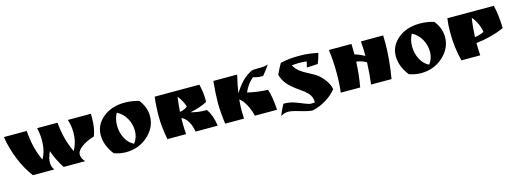

<svg xmlns="http://www.w3.org/2000/svg" viewBox="-8 -1288 5824 2166"><g transform="rotate(-15 2904.5 -205.5)"><path d="M785 -346Q785 -424 761 -500H1029Q1030 -485 1030 -456Q1030 -328 996 -244Q907 -218 848 -175Q789 -132 789 -86.5Q789 -41 830 0H578Q516 -92 473 -213Q440 -138 440 -86.5Q440 -35 469 0H218Q141 -102 87 -236Q33 -370 14 -500H280Q297 -285 368 -143Q419 -230 419 -354Q419 -421 402 -500H640Q656 -302 734 -143Q785 -237 785 -346Z M1163 -3Q1074 -117 1074 -237Q1074 -357 1174 -440Q1274 -523 1430 -523Q1513 -523 1595 -498Q1667 -407 1667 -303Q1667 -172 1560 -75Q1453 22 1301 22Q1236 22 1163 -3ZM1315 -436Q1280 -376 1280 -295Q1280 -214 1315.5 -145.5Q1351 -77 1413 -47Q1460 -107 1460 -186Q1460 -265 1421.5 -333Q1383 -401 1315 -436Z M2320 -326 2319 -292Q2239 -249 2119 -225Q2205 -202 2285 -202H2306Q2361 -121 2377 0H2118Q2108 -70 2077.5 -120.5Q2047 -171 2003 -189Q2002 -172 2002 -121Q2002 -70 2008 0H1790Q1761 -145 1761 -269.5Q1761 -394 1775 -500H2297Q2320 -399 2320 -326ZM2024 -433Q2012 -345 2006 -260Q2061 -268 2096 -299Q2077 -366 2024 -433Z M2974 -507H3007Q3071 -507 3102 -522Q3058 -457 3017 -409H3001Q2950 -409 2902 -425Q2834 -369 2793 -276Q2899 -249 3029 -244Q3059 -168 3070 0H2811Q2794 -74 2759.5 -136.5Q2725 -199 2688 -222Q2681 -140 2681 -90Q2681 -40 2684 0H2464Q2445 -147 2445 -248.5Q2445 -350 2460 -500H2738Q2708 -376 2697 -292Q2742 -366 2791.5 -416.5Q2841 -467 2909 -502Q2935 -507 2974 -507Z M3534 -440Q3494 -446 3448.5 -446Q3403 -446 3360 -440Q3387 -394 3424 -365Q3461 -336 3517.5 -307.5Q3574 -279 3609.5 -255Q3645 -231 3688 -176Q3731 -121 3742 -61Q3694 1 3615 48.5Q3536 96 3453 112Q3397 107 3311.5 80.5Q3226 54 3183 54Q3140 54 3097 81Q3115 30 3156 -47H3164Q3228 -47 3284.5 -27Q3341 -7 3387.5 13Q3434 33 3462.5 33Q3491 33 3504 29Q3504 -37 3463 -80Q3441 -103 3425.5 -115.5Q3410 -128 3378 -150L3361 -162Q3293 -209 3249 -257.5Q3205 -306 3185 -377Q3217 -448 3248 -500Q3343 -523 3445 -523H3489Q3575 -523 3686 -499Q3670 -433 3647 -380Q3563 -374 3517 -374Q3526 -397 3534 -440Z M4445 -417Q4445 -221 4407 0H4168Q4184 -118 4189 -254Q4137 -286 4073 -293Q4067 -146 4041 0H3814Q3827 -98 3827 -234.5Q3827 -371 3809 -500H4073Q4075 -459 4075 -378Q4133 -360 4190 -329Q4190 -422 4183 -500H4443Q4445 -444 4445 -417Z M4609 -3Q4520 -117 4520 -237Q4520 -357 4620 -440Q4720 -523 4876 -523Q4959 -523 5041 -498Q5113 -407 5113 -303Q5113 -172 5006 -75Q4899 22 4747 22Q4682 22 4609 -3ZM4761 -436Q4726 -376 4726 -295Q4726 -214 4761.5 -145.5Q4797 -77 4859 -47Q4906 -107 4906 -186Q4906 -265 4867.5 -333Q4829 -401 4761 -436Z M5438 -125Q5438 -68 5443 0H5223Q5182 -159 5182 -338Q5182 -429 5193 -500H5735Q5764 -387 5767 -231Q5619 -165 5438 -145ZM5439 -214Q5503 -222 5546 -246Q5530 -352 5460 -434Q5444 -335 5439 -214Z"/></g></svg>

Font: Ruslan Display
Style: Regular
Weight: 400
Version: Version 1.001